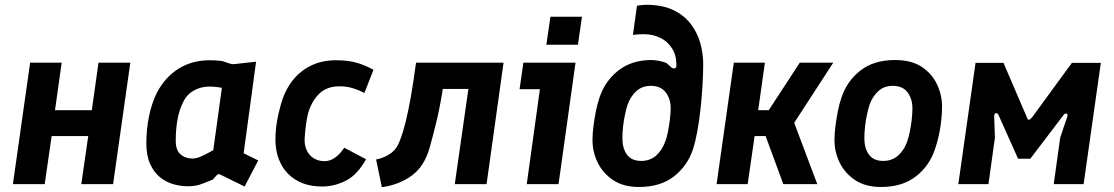

<svg xmlns="http://www.w3.org/2000/svg" viewBox="-20 -770 4658 803"><path d="M34 0 106 -508H238L210 -309H364L392 -508H525L453 0H320L349 -201H196L167 0Z M765 9Q736 9 705.5 0.5Q675 -8 649.5 -28.5Q624 -49 608 -84Q592 -119 592 -171Q592 -227 603 -282.5Q614 -338 637 -384Q672 -449 728 -483.5Q784 -518 856 -518Q868 -518 880 -517.5Q892 -517 908 -515L945 -503Q951 -501 961 -502L1051 -512L999 -129L1060 -99L1003 10L901 -40Q892 -44 887 -38L870 -19Q845 -9 828.5 -2.5Q812 4 797.5 6.5Q783 9 765 9ZM785 -107Q795 -107 805.5 -110Q816 -113 831.5 -120.5Q847 -128 872 -142L908 -403Q880 -408 857 -408Q820 -408 790 -391Q760 -374 745 -341Q729 -308 722 -268.5Q715 -229 715 -181Q715 -142 735 -124.5Q755 -107 785 -107Z M1328 10Q1265 10 1221 -15.5Q1177 -41 1154.5 -85.5Q1132 -130 1132 -186Q1132 -222 1137.5 -257Q1143 -292 1153 -327Q1169 -388 1201.5 -430.5Q1234 -473 1280.5 -495.5Q1327 -518 1385 -518Q1438 -518 1474 -507Q1510 -496 1542 -478L1504 -381Q1482 -393 1456 -401Q1430 -409 1400 -409Q1347 -409 1315.5 -378.5Q1284 -348 1269 -298Q1263 -274 1259.5 -247.5Q1256 -221 1254 -190Q1253 -161 1263.5 -140Q1274 -119 1293 -107.5Q1312 -96 1338 -96Q1351 -96 1364.5 -101.5Q1378 -107 1392 -119.5Q1406 -132 1420 -152L1511 -104Q1474 -38 1426 -14Q1378 10 1328 10Z M1577 13 1553 -103Q1586 -109 1613 -128Q1640 -147 1652 -181Q1665 -214 1676 -258Q1687 -302 1698 -363.5Q1709 -425 1720 -508H2086L2015 0H1882L1939 -398H1832Q1820 -322 1805.5 -262Q1791 -202 1777 -153Q1755 -74 1702 -35.5Q1649 3 1577 13Z M2183 0 2238 -397H2153L2169 -508H2387L2316 0ZM2265 -583 2282 -700H2414L2397 -583Z M2653 12Q2587 12 2544 -17Q2501 -46 2479.5 -90.5Q2458 -135 2458 -184Q2458 -211 2462 -242Q2466 -273 2472 -304Q2478 -335 2487 -361Q2510 -431 2566 -475Q2622 -519 2705 -519Q2717 -519 2736 -515.5Q2755 -512 2768 -506L2789 -487Q2797 -482 2803 -484.5Q2809 -487 2809 -497Q2809 -539 2790.5 -568Q2772 -597 2741 -612Q2710 -627 2674 -627Q2668 -627 2655 -626.5Q2642 -626 2627 -624L2644 -746Q2656 -748 2665 -749Q2674 -750 2682 -750Q2748 -750 2793.5 -729Q2839 -708 2867.5 -671.5Q2896 -635 2908.5 -591Q2921 -547 2921 -501Q2921 -461 2918 -411.5Q2915 -362 2909.5 -312Q2904 -262 2896 -219Q2888 -176 2879 -148Q2856 -77 2799 -32.5Q2742 12 2653 12ZM2662 -97Q2698 -97 2723 -118.5Q2748 -140 2761 -175Q2768 -191 2773 -216.5Q2778 -242 2781.5 -269Q2785 -296 2785 -317Q2785 -357 2764 -384Q2743 -411 2702 -411Q2666 -411 2642 -389.5Q2618 -368 2605 -333Q2600 -318 2594.5 -293.5Q2589 -269 2586 -242Q2583 -215 2583 -191Q2583 -150 2602 -123.5Q2621 -97 2662 -97Z M2977 0 3049 -508H3179L3151 -309H3195L3325 -508H3465L3289 -237V-290L3398 0H3256L3182 -201H3136L3107 0Z M3665 12Q3599 12 3556 -17Q3513 -46 3491.5 -90.5Q3470 -135 3470 -184Q3470 -211 3474 -242Q3478 -273 3484 -304Q3490 -335 3499 -361Q3522 -431 3578.5 -475Q3635 -519 3723 -519Q3791 -519 3834 -491Q3877 -463 3898.5 -418Q3920 -373 3920 -324Q3920 -297 3916.5 -265.5Q3913 -234 3906.5 -204Q3900 -174 3891 -148Q3868 -77 3811 -32.5Q3754 12 3665 12ZM3674 -97Q3710 -97 3735 -118.5Q3760 -140 3773 -175Q3779 -191 3784.5 -216.5Q3790 -242 3793 -269Q3796 -296 3796 -317Q3796 -357 3775.5 -384Q3755 -411 3714 -411Q3678 -411 3654 -389.5Q3630 -368 3617 -333Q3612 -318 3606.5 -293.5Q3601 -269 3598 -242Q3595 -215 3595 -191Q3595 -150 3614 -123.5Q3633 -97 3674 -97Z M3988 0 4060 -507H4177L4277 -274Q4279 -267 4285.5 -270Q4292 -273 4297 -280L4463 -507H4584L4512 0H4387L4414 -194L4444 -283Q4447 -291 4441 -294.5Q4435 -298 4428 -289L4289 -106H4238L4157 -287Q4152 -299 4144.5 -296.5Q4137 -294 4138 -283L4141 -194L4114 0Z"/></svg>

Font: Finlandica SemiBold
Style: Italic
Weight: 600
Italic angle: -8°
Designer: Niklas Ekholm, Juho Hiilivirta, Jaakko Suomalainen
Foundry: Helsinki Type Studio
Version: Version 1.063